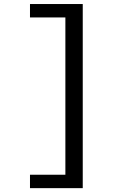

<svg xmlns="http://www.w3.org/2000/svg" viewBox="-20 -745 640 972"><path d="M131.8 207.5V139.6H311V-656.7H131.8V-724.6H398.9V207.5Z"/></svg>

Font: Cousine
Style: Regular
Weight: 400
Monospace: yes
Designer: Steve Matteson
Foundry: Ascender Corporation
Version: Version 1.20